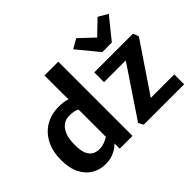

<svg xmlns="http://www.w3.org/2000/svg" viewBox="-158 -1161 1486 1486"><g transform="rotate(-45 585.5 -417.5)"><path d="M427 0V-57Q417 -47.5 402 -35.5Q380.5 -18.5 346.5 -5.2Q312.5 8 263 8Q204 8 154.2 -21.2Q104.5 -50.5 74 -109.5Q43.5 -168.5 43.5 -259Q43.5 -351.5 78.5 -420.2Q113.5 -489 176.5 -526.5Q239.5 -564 324.5 -564Q376 -564 409 -553Q413.5 -551.5 417.5 -550L416 -599V-812.5H567V0ZM381 -452.5Q358 -457 328.5 -457Q292.5 -457 263.8 -436.2Q235 -415.5 218.2 -373.8Q201.5 -332 201.5 -269.5Q200.5 -183 230.2 -145.5Q260 -108 312 -108Q344 -108 372 -119Q400 -129.5 416 -141V-438.5Q403.5 -448.5 381 -452.5ZM689.5 0 668.5 -40.5 914 -406.5 943 -450H705L705.5 -557H1129L1146.5 -510L904.5 -151.5L874 -108H1132V0ZM716.5 -798.5 793.5 -843 912 -732 1027.5 -843 1105.5 -798 964.5 -624H860Z"/></g></svg>

Font: Koeln Type Sans
Style: Bold
Weight: 700
Designer: Eben Sorkin
Foundry: Eben Sorkin
Version: Version 2.001